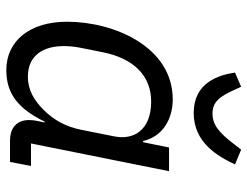

<svg xmlns="http://www.w3.org/2000/svg" viewBox="-110 -680 802 623"><g transform="rotate(90 291.5 -369.0)"><path d="M347 -596C444 -596 488 -675 514 -730L466 -750L449 -728C410 -677 385 -657 349 -657C310 -657 293 -682 272 -728L262 -750L216 -730C224 -676 249 -596 347 -596ZM506 0 519 -68H446L536 -516H459L442 -432H438C423 -497 365 -528 303 -528C132 -528 51 -337 51 -185C51 -63 114 12 208 12C284 12 333 -26 375 -112H378L373 -89C371 -79 370 -70 370 -62C370 -25 392 0 437 0ZM229 -58C160 -58 130 -108 130 -175C130 -192 132 -209 135 -226L150 -301C170 -401 226 -458 310 -458C402 -458 436 -402 423 -338L402 -233C392 -181 370 -142 337 -109C307 -79 274 -58 229 -58Z"/></g></svg>

Font: LVC Sans
Style: Italic
Weight: 400
Italic angle: -11.31°
Designer: Mike Abbink, Paul van der Laan, Pieter van Rosmalen
Foundry: Bold Monday
Version: Version 3.0